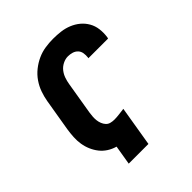

<svg xmlns="http://www.w3.org/2000/svg" viewBox="-203 -875 1006 1006"><g transform="rotate(-45 300.0 -371.5)"><path d="M171 0 189 -108Q164 -115 143 -128.5Q122 -142 107 -161Q92 -180 82 -203Q72 -226 68 -251Q64 -276 65.5 -302.5Q67 -329 71 -355L101 -534Q106 -563 116 -591Q126 -619 143.5 -644.5Q161 -670 185.5 -689.5Q210 -709 237.5 -721.5Q265 -734 294.5 -738.5Q324 -743 353 -743Q382 -743 410 -739.5Q438 -736 463.5 -725.5Q489 -715 509.5 -698Q530 -681 543.5 -657.5Q557 -634 560.5 -606Q564 -578 560 -549L558 -540H412L413 -544Q415 -560 412.5 -576Q410 -592 399.5 -603Q389 -614 374 -618.5Q359 -623 343 -623Q324 -623 305 -613.5Q286 -604 273.5 -588Q261 -572 254.5 -553Q248 -534 245 -515L215 -335Q213 -321 212 -307.5Q211 -294 212.5 -280.5Q214 -267 219 -254.5Q224 -242 232.5 -232.5Q241 -223 254 -219.5Q267 -216 281 -216Q299 -216 317.5 -218.5Q336 -221 354 -223L317 0Z"/></g></svg>

Font: Iosevka Heavy Extended Oblique
Style: Regular
Weight: 900
Width: 7
Italic angle: -9°
Monospace: yes
Designer: Belleve Invis
Foundry: Belleve Invis
Version: Version 32.5.0; ttfautohint (v1.8.4)